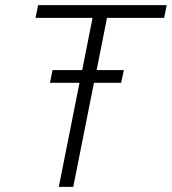

<svg xmlns="http://www.w3.org/2000/svg" viewBox="-20 -731 672 751"><path d="M266.5 0H210L291 -407H175.5L185.5 -457H301.5L342 -661H119L129 -711H632L622 -661H398.5L358 -457H464.5L454 -407H347.5Z"/></svg>

Font: Roberto Sans Light
Style: Italic
Weight: 300
Italic angle: -11°
Designer: Google
Version: Version 1.00;June 11, 2020;FontCreator 12.0.0.2522 64-bit; t